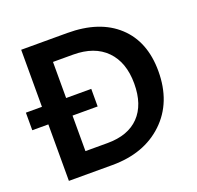

<svg xmlns="http://www.w3.org/2000/svg" viewBox="-126 -824 979 955"><g transform="rotate(-20 363.5 -347.0)"><path d="M81 0V-299H-4V-392H81V-694H325Q495 -694 590.5 -606Q686 -518 686 -361Q686 -196 583 -98Q480 0 311 0ZM209 -111H326Q435 -111 493.5 -171.5Q552 -232 552 -344Q552 -457 490 -520Q428 -583 315 -583H209V-392H342V-299H209Z"/></g></svg>

Font: Cantarell
Style: Bold
Weight: 700
Designer: Dave Crossland, Nikolaus Waxweiler, Florian Fecher, Jacques Le Bailly, Eben Sorkin, Alexei Vanyashin, Alexios Zavras, Em
Version: Version 0.303